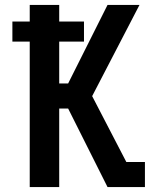

<svg xmlns="http://www.w3.org/2000/svg" viewBox="-20 -755 640 775"><path d="M414 0 255 -317H219V0H100V-587H30V-668H100V-735H219V-668H319V-587H219V-418H255L414 -735H543L352 -367L490 -101H565V0Z"/></svg>

Font: R Plex Mono
Style: Bold
Weight: 700
Monospace: yes
Designer: Belleve Invis
Foundry: Belleve Invis
Version: Version 31.8.0